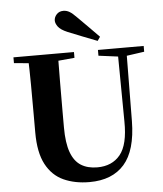

<svg xmlns="http://www.w3.org/2000/svg" viewBox="-64 -1049 957 1125"><g transform="rotate(-5 414.5 -486.5)"><path d="M552 -823 536 -800Q493 -816 450 -833.5Q407 -851 364 -868Q324 -885 310 -904.5Q296 -924 296 -940Q296 -960 311 -976.5Q326 -993 351 -993Q370 -993 387 -983Q404 -973 429 -947Q458 -918 489.5 -886.5Q521 -855 552 -823ZM417 20Q331 20 265 -10Q199 -40 162 -109.5Q125 -179 125 -297V-406Q125 -490 124.5 -576Q124 -662 121 -747H297Q296 -662 295.5 -577Q295 -492 295 -406V-312Q295 -221 315 -166Q335 -111 374 -86.5Q413 -62 470 -62Q557 -62 605 -121Q653 -180 651 -316L647 -747H699L695 -314Q693 -142 622 -61Q551 20 417 20ZM36 -713V-747H392V-713L228 -698H198ZM533 -713V-747H802V-713L689 -697H657Z"/></g></svg>

Font: Noto Serif JP Black
Style: Regular
Weight: 900
Designer: Ryoko NISHIZUKA 西塚涼子 (kana & ideographs); Frank Grießhammer (Latin, Greek & Cyrillic); Wenlong ZHANG 张文龙 (bopomofo); San
Foundry: Adobe
Version: Version 2.003-H1;hotconv 1.1.1;makeotfexe 2.6.0